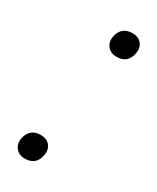

<svg xmlns="http://www.w3.org/2000/svg" viewBox="-141 -550 496 606"><g transform="rotate(30 107.0 -247.5)"><path d="M149 -414Q126.5 -414 115 -429Q103.5 -444 108 -465Q116.5 -504 156 -504Q178 -504 189.5 -489.8Q201 -475.5 197 -455Q189.5 -414 149 -414ZM59 9Q36.5 9 25 -6Q13.5 -21 18 -42Q26.5 -81 66 -81Q88 -81 99.5 -66.8Q111 -52.5 107 -32Q99.5 9 59 9Z"/></g></svg>

Font: Commissioner Thin
Style: Italic
Weight: 100
Italic angle: -12°
Designer: Kostas Bartsokas
Foundry: Kostas Bartsokas
Version: Version 1.000; ttfautohint (v1.8.3)